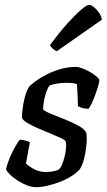

<svg xmlns="http://www.w3.org/2000/svg" viewBox="-20 -778 443 798"><path d="M129 0Q112 0 91.5 -8Q71 -16 52.5 -28Q34 -40 21 -53Q8 -66 5 -75Q11 -100 22 -125.5Q33 -151 44.5 -170.5Q56 -190 62 -197Q70 -197 78 -195.5Q86 -194 93.5 -191.5Q101 -189 104 -186Q101 -170 97 -148.5Q93 -127 88 -98Q102 -85 123.5 -74Q145 -63 172 -63Q183 -63 198.5 -65.5Q214 -68 224 -73Q232 -80 238 -94.5Q244 -109 248.5 -127Q253 -145 254.5 -162Q256 -179 253 -190Q251 -196 232.5 -204.5Q214 -213 188.5 -223.5Q163 -234 137.5 -245Q112 -256 93 -267.5Q74 -279 71 -289Q71 -302 74 -326.5Q77 -351 84 -377Q91 -403 102 -419Q110 -427 128 -440.5Q146 -454 172 -467.5Q198 -481 230 -490.5Q262 -500 296 -500Q306 -500 322 -494Q338 -488 354.5 -478.5Q371 -469 382 -459.5Q393 -450 393 -444Q393 -436 385.5 -412Q378 -388 368 -363.5Q358 -339 348 -326Q339 -326 330 -327.5Q321 -329 314 -332Q307 -335 304 -337Q304 -350 303 -366.5Q302 -383 301.5 -399.5Q301 -416 300 -428Q290 -432 278 -433Q266 -434 257 -434Q235 -434 214 -430Q193 -426 185 -422Q175 -407 167.5 -379.5Q160 -352 159 -323Q169 -314 195 -303.5Q221 -293 251.5 -281Q282 -269 307 -255Q332 -241 339 -226Q342 -203 339 -173Q336 -143 329 -116.5Q322 -90 312 -75Q299 -60 277 -46Q255 -32 229 -22Q203 -12 177 -6Q151 0 129 0ZM216 -565Q208 -568 199 -576Q190 -584 188 -591Q224 -640 257.5 -677.5Q291 -715 316 -736.5Q341 -758 350 -758Q358 -758 370 -748.5Q382 -739 392 -724.5Q402 -710 403 -696Z"/></svg>

Font: Texturina Medium 12pt Medium
Style: Italic
Weight: 500
Italic angle: -11°
Version: Version 1.002